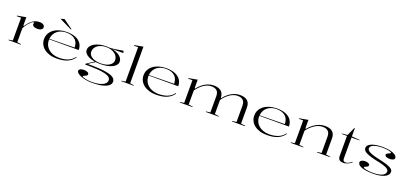

<svg xmlns="http://www.w3.org/2000/svg" viewBox="41 -2052 7579 3574"><g transform="rotate(20 3830.5 -265.0)"><path d="M62 0V-10L140 -21V-472H54V-483L229 -515V-354L241 -346Q266 -383 291 -411.5Q316 -440 341 -460Q376 -489 414 -502Q452 -515 496 -515Q526 -515 548.5 -506.5Q571 -498 584 -483Q597 -468 597 -447Q597 -428 585 -413.5Q573 -399 550.5 -390Q528 -381 497 -381Q466 -381 442.5 -388Q419 -395 406 -407.5Q393 -420 393 -437Q393 -443 394.5 -448Q396 -453 397.5 -457.5Q399 -462 399 -465Q399 -473 388 -473Q374 -473 352 -455.5Q330 -438 303 -408Q281 -383 261.5 -354Q242 -325 229 -296V-21L307 -10V0Z M1034 -515Q1137 -515 1208.5 -485.5Q1280 -456 1317 -402Q1354 -348 1354 -274H767V-284L1266 -291Q1266 -357 1238.5 -404Q1211 -451 1158.5 -476Q1106 -501 1031 -501Q954 -501 894.5 -471.5Q835 -442 801.5 -386.5Q768 -331 768 -254Q768 -203 788 -160Q808 -117 844.5 -84.5Q881 -52 932 -33.5Q983 -15 1045 -13Q1096 -12 1142 -19Q1188 -26 1227.5 -41.5Q1267 -57 1299.5 -81.5Q1332 -106 1356 -140L1365 -131Q1339 -93 1304.5 -65.5Q1270 -38 1227 -20Q1184 -2 1131.5 6.5Q1079 15 1017 15Q940 15 877 -4.5Q814 -24 769.5 -59Q725 -94 701 -141.5Q677 -189 677 -246Q677 -307 703 -356Q729 -405 776 -440.5Q823 -476 889 -495.5Q955 -515 1034 -515ZM1086 -583 837 -705 909 -726 1094 -593Z M1796 215Q1734 215 1676.5 205Q1619 195 1574 178Q1529 161 1502.5 139Q1476 117 1476 94Q1476 76 1489 64Q1502 52 1524.5 46Q1547 40 1573 40Q1615 40 1644 53Q1673 66 1673 90Q1673 104 1664.5 113Q1656 122 1644 128.5Q1632 135 1620 139.5Q1608 144 1599.5 148Q1591 152 1591 157Q1591 167 1618.5 177Q1646 187 1691.5 194Q1737 201 1791 201Q1876 201 1938.5 184Q2001 167 2036 137Q2071 107 2071 67Q2071 31 2042.5 6.5Q2014 -18 1953.5 -33.5Q1893 -49 1796 -55.5Q1699 -62 1560 -62V-78L1718 -182L1732 -175L1610 -96L1612 -88Q1728 -88 1817 -83Q1906 -78 1970.5 -66.5Q2035 -55 2076 -37.5Q2117 -20 2137 5Q2157 30 2157 62Q2157 110 2113.5 144Q2070 178 1989.5 196.5Q1909 215 1796 215ZM1819 -166Q1748 -166 1688 -177.5Q1628 -189 1584.5 -210.5Q1541 -232 1516.5 -262Q1492 -292 1492 -329Q1492 -370 1516.5 -404Q1541 -438 1584.5 -463Q1628 -488 1688 -501.5Q1748 -515 1820 -515Q1890 -515 1949.5 -501.5Q2009 -488 2053 -463Q2097 -438 2121 -404Q2145 -370 2145 -329Q2145 -294 2122 -264Q2099 -234 2056 -212Q2013 -190 1953 -178Q1893 -166 1819 -166ZM1820 -180Q1890 -180 1942.5 -198.5Q1995 -217 2025 -250Q2055 -283 2055 -325Q2055 -376 2025.5 -415.5Q1996 -455 1943 -478Q1890 -501 1820 -501Q1750 -501 1696.5 -478Q1643 -455 1613 -415.5Q1583 -376 1583 -325Q1583 -283 1613 -250Q1643 -217 1696.5 -198.5Q1750 -180 1820 -180ZM1944 -491 1864 -511Q1893 -511 1923 -514Q1953 -517 1982.5 -521Q2012 -525 2040 -530Q2068 -535 2093 -539Q2118 -543 2141 -547L2154 -505H1944Z M2465 -20 2543 -10V0H2297V-10L2375 -20V-702H2290V-713L2465 -745Z M3005 -515Q3108 -515 3179.5 -485.5Q3251 -456 3288 -402Q3325 -348 3325 -274H2738V-284L3237 -291Q3237 -357 3209.5 -404Q3182 -451 3129.5 -476Q3077 -501 3002 -501Q2925 -501 2865.5 -471.5Q2806 -442 2772.5 -386.5Q2739 -331 2739 -254Q2739 -203 2759 -160Q2779 -117 2815.5 -84.5Q2852 -52 2903 -33.5Q2954 -15 3016 -13Q3067 -12 3113 -19Q3159 -26 3198.5 -41.5Q3238 -57 3270.5 -81.5Q3303 -106 3327 -140L3336 -131Q3310 -93 3275.5 -65.5Q3241 -38 3198 -20Q3155 -2 3102.5 6.5Q3050 15 2988 15Q2911 15 2848 -4.5Q2785 -24 2740.5 -59Q2696 -94 2672 -141.5Q2648 -189 2648 -246Q2648 -307 2674 -356Q2700 -405 2747 -440.5Q2794 -476 2860 -495.5Q2926 -515 3005 -515Z M3457 0V-10L3535 -21V-470H3449V-481L3624 -513V-347L3635 -340Q3675 -394 3724.5 -433Q3774 -472 3830.5 -493.5Q3887 -515 3945 -515Q3994 -515 4031 -503.5Q4068 -492 4093 -470Q4118 -448 4130.5 -415.5Q4143 -383 4143 -340V-21L4227 -10V0H3971V-10L4054 -21V-344Q4054 -415 4017.5 -450Q3981 -485 3907 -485Q3866 -485 3826.5 -470Q3787 -455 3750.5 -429.5Q3714 -404 3682 -370.5Q3650 -337 3624 -300V-21L3708 -10V0ZM4489 0V-10L4572 -21V-344Q4572 -415 4535.5 -450Q4499 -485 4426 -485Q4384 -485 4344.5 -470Q4305 -455 4268 -429Q4231 -403 4199 -369.5Q4167 -336 4142 -298V-347L4153 -340Q4193 -393 4243 -432.5Q4293 -472 4349.5 -493.5Q4406 -515 4464 -515Q4514 -515 4551.5 -504Q4589 -493 4613.5 -470.5Q4638 -448 4650 -415.5Q4662 -383 4662 -338V-21L4748 -10V0Z M5198 -515Q5301 -515 5372.5 -485.5Q5444 -456 5481 -402Q5518 -348 5518 -274H4931V-284L5430 -291Q5430 -357 5402.5 -404Q5375 -451 5322.5 -476Q5270 -501 5195 -501Q5118 -501 5058.5 -471.5Q4999 -442 4965.5 -386.5Q4932 -331 4932 -254Q4932 -203 4952 -160Q4972 -117 5008.5 -84.5Q5045 -52 5096 -33.5Q5147 -15 5209 -13Q5260 -12 5306 -19Q5352 -26 5391.5 -41.5Q5431 -57 5463.5 -81.5Q5496 -106 5520 -140L5529 -131Q5503 -93 5468.5 -65.5Q5434 -38 5391 -20Q5348 -2 5295.5 6.5Q5243 15 5181 15Q5104 15 5041 -4.5Q4978 -24 4933.5 -59Q4889 -94 4865 -141.5Q4841 -189 4841 -246Q4841 -307 4867 -356Q4893 -405 4940 -440.5Q4987 -476 5053 -495.5Q5119 -515 5198 -515Z M6432 -10V0H6174V-10L6257 -20V-344Q6257 -415 6220.5 -450Q6184 -485 6110 -485Q6071 -485 6031 -471.5Q5991 -458 5953 -432.5Q5915 -407 5880.5 -373.5Q5846 -340 5817 -300V-20L5901 -10V0H5650V-10L5728 -20V-472H5642V-483L5817 -515V-347L5828 -340Q5873 -396 5925 -435Q5977 -474 6033.5 -494.5Q6090 -515 6149 -515Q6199 -515 6236 -504Q6273 -493 6298 -470.5Q6323 -448 6335 -415.5Q6347 -383 6347 -338V-20Z M6699 15Q6643 15 6618 -9.5Q6593 -34 6593 -86V-480H6490V-490L6598 -500L6671 -664H6682V-503L6839 -490V-480H6682V-69Q6682 -35 6695 -20.5Q6708 -6 6734 -6Q6768 -6 6796.5 -22Q6825 -38 6856 -62L6861 -53Q6849 -41 6831 -29.5Q6813 -18 6791.5 -7.5Q6770 3 6746 9Q6722 15 6699 15Z M7283 15Q7212 15 7155.5 7.5Q7099 0 7059 -15Q7019 -30 6998.5 -50.5Q6978 -71 6978 -97Q6978 -115 6991.5 -127.5Q7005 -140 7027 -146.5Q7049 -153 7074 -153Q7098 -153 7119.5 -147.5Q7141 -142 7154 -132Q7167 -122 7167 -107Q7167 -94 7158 -84Q7149 -74 7132 -67Q7106 -57 7096.5 -51Q7087 -45 7087 -38Q7087 -29 7112.5 -20Q7138 -11 7182 -5Q7226 1 7281 1Q7356 1 7410.5 -12Q7465 -25 7494.5 -50.5Q7524 -76 7524 -112Q7524 -138 7499 -159Q7474 -180 7415.5 -199Q7357 -218 7255 -238Q7156 -260 7097.5 -282.5Q7039 -305 7014.5 -330.5Q6990 -356 6990 -387Q6990 -446 7071.5 -480.5Q7153 -515 7297 -515Q7376 -515 7440 -500Q7504 -485 7541.5 -459Q7579 -433 7579 -398Q7579 -381 7565.5 -370.5Q7552 -360 7531 -354.5Q7510 -349 7486 -349Q7468 -349 7450.5 -352Q7433 -355 7419 -360.5Q7405 -366 7396.5 -375.5Q7388 -385 7388 -396Q7388 -421 7432 -438Q7454 -447 7462 -452.5Q7470 -458 7470 -464Q7470 -470 7455.5 -477Q7441 -484 7416.5 -489.5Q7392 -495 7362.5 -498Q7333 -501 7302 -501Q7225 -501 7169.5 -489.5Q7114 -478 7084 -456Q7054 -434 7054 -404Q7054 -378 7078.5 -356.5Q7103 -335 7157 -315.5Q7211 -296 7296 -278Q7407 -254 7472 -232Q7537 -210 7565 -186Q7593 -162 7593 -130Q7593 -96 7571.5 -69Q7550 -42 7509.5 -23Q7469 -4 7412 5.5Q7355 15 7283 15Z"/></g></svg>

Font: Kalnia SemiExpanded Light
Style: Regular
Weight: 300
Width: 6
Designer: Frida Medrano
Foundry: Frida Medrano
Version: Version 1.105